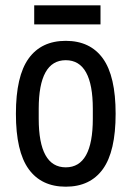

<svg xmlns="http://www.w3.org/2000/svg" viewBox="-20 -692 496 724"><path d="M228 12Q136 12 88 -54.5Q40 -121 40 -263Q40 -405 88 -471.5Q136 -538 228 -538Q320 -538 368 -471.5Q416 -405 416 -263Q416 -121 368 -54.5Q320 12 228 12ZM228 -61Q279 -61 304.5 -107Q330 -153 330 -244V-282Q330 -373 304.5 -419Q279 -465 228 -465Q177 -465 151.5 -419Q126 -373 126 -282V-244Q126 -153 151.5 -107Q177 -61 228 -61ZM109 -600V-672H359V-600Z"/></svg>

Font: Archivo Narrow
Style: Regular
Weight: 400
Designer: Hector Gatti
Foundry: Omnibus-Type
Version: Version 3.002